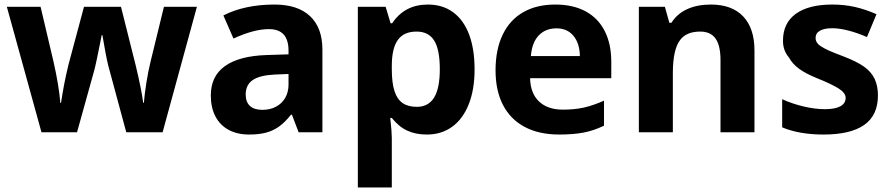

<svg xmlns="http://www.w3.org/2000/svg" viewBox="-20 -576 3878 836"><path d="M9.8 -546.4H156.7L213.4 -305.7Q236.8 -202.1 242.7 -127.9H245.6Q252.4 -171.9 259 -206.8Q265.6 -241.7 277.8 -293L345.7 -546.4H506.8L570.8 -291.5Q596.2 -186 603.5 -128.4H606.4Q609.4 -165 617.2 -214.8Q625 -264.6 635.3 -306.6L693.8 -546.4H837.4L688 0H529.8L451.2 -291Q446.8 -307.6 439.2 -348.1Q431.6 -388.7 425.8 -423.3H422.9Q398.9 -300.8 390.6 -270.5L315.4 0H160.6Z M1280.3 0 1251 -76.7H1247.1Q1221.2 -43.9 1195.1 -25.1Q1168.9 -6.3 1137.9 1.7Q1106.9 9.8 1064.9 9.8Q1013.2 9.8 975.6 -10.5Q938 -30.8 918 -69.1Q897.9 -107.4 897.9 -160.6Q897.9 -244.6 960 -288.6Q1022 -332.5 1141.6 -336.4L1236.3 -339.4V-355.5Q1236.3 -402.3 1215.1 -425.8Q1193.8 -449.2 1150.4 -449.2Q1085.9 -449.2 996.6 -408.2L952.6 -508.8Q1045.9 -556.2 1175.3 -556.2Q1276.4 -556.2 1330.1 -505.6Q1383.8 -455.1 1383.8 -359.9V0ZM1236.3 -208V-253.9L1177.7 -251.5Q1111.3 -248.5 1080.6 -227.5Q1049.8 -206.5 1049.8 -164.6Q1049.8 -131.8 1068.4 -114.7Q1086.9 -97.7 1122.6 -97.7Q1155.8 -97.7 1181.6 -111.3Q1207.5 -125 1221.9 -149.9Q1236.3 -174.8 1236.3 -208Z M1538.1 -546.4H1659.2L1680.7 -474.6H1687.5Q1741.7 -556.2 1843.3 -556.2Q1907.2 -556.2 1952.9 -522.7Q1998.5 -489.3 2022.5 -426Q2046.4 -362.8 2046.4 -273.9Q2046.4 -186.5 2021.2 -122.6Q1996.1 -58.6 1949.2 -24.4Q1902.3 9.8 1838.9 9.8Q1790 9.8 1753.4 -7.1Q1716.8 -23.9 1686 -62.5H1679.2Q1686 -2.4 1686 23.9V240.2H1538.1ZM1895 -274.9Q1895 -359.9 1870.6 -399.2Q1846.2 -438.5 1793.9 -438.5Q1737.8 -438.5 1711.9 -401.6Q1686 -364.7 1686 -289.6V-274.4Q1686 -215.8 1697.5 -179.9Q1709 -144 1732.9 -127.4Q1756.8 -110.8 1794.9 -110.8Q1845.2 -110.8 1870.1 -151.1Q1895 -191.4 1895 -274.9Z M2137.7 -269.5Q2137.7 -359.9 2168.5 -424.3Q2199.2 -488.8 2257.6 -522.5Q2315.9 -556.2 2397.9 -556.2Q2474.6 -556.2 2529.3 -526.9Q2584 -497.6 2612.8 -441.4Q2641.6 -385.3 2641.6 -306.2V-235.4H2288.1Q2289.6 -169.9 2326.9 -134.3Q2364.3 -98.6 2431.2 -98.6Q2480.5 -98.6 2520.3 -107.2Q2560.1 -115.7 2609.9 -137.7V-28.8Q2565.9 -7.3 2521.2 1.2Q2476.6 9.8 2415 9.8Q2327.6 9.8 2265.4 -22.9Q2203.1 -55.7 2170.4 -118.4Q2137.7 -181.2 2137.7 -269.5ZM2402.8 -452.6Q2355.5 -452.6 2325.9 -421.9Q2296.4 -391.1 2291.5 -332H2504.9Q2503.9 -387.7 2476.8 -420.2Q2449.7 -452.6 2402.8 -452.6Z M2761.7 -546.4H2875L2894.5 -476.6H2903.3Q2928.2 -516.1 2971.9 -536.1Q3015.6 -556.2 3075.2 -556.2Q3167 -556.2 3216.1 -504.4Q3265.1 -452.6 3265.1 -356V0H3117.2V-314.5Q3117.2 -377.4 3095.7 -408Q3074.2 -438.5 3028.8 -438.5Q2968.8 -438.5 2941.4 -401.9Q2909.7 -360.8 2909.7 -257.3V0H2761.7Z M3385.7 -21.5V-144Q3429.7 -124 3479.5 -112.3Q3529.3 -100.6 3572.3 -100.6Q3616.2 -100.6 3639.2 -113.3Q3662.1 -126 3662.1 -149.9Q3662.1 -171.9 3629.9 -191.7Q3597.7 -211.4 3537.6 -235.4Q3488.3 -255.4 3459.5 -276.4Q3430.7 -297.4 3415.5 -325.2Q3402.3 -340.8 3395.8 -358.6Q3389.2 -376.5 3389.2 -398.4Q3389.2 -475.6 3445.1 -515.9Q3501 -556.2 3604 -556.2Q3655.8 -556.2 3701.7 -545.9Q3747.6 -535.6 3796.4 -514.2L3754.9 -414.6Q3713.9 -432.6 3674.3 -442.9Q3634.8 -453.1 3603.5 -453.1Q3569.3 -453.1 3550.3 -442.4Q3531.2 -431.6 3531.2 -411.1Q3531.2 -390.1 3551.8 -376Q3569.8 -364.3 3591.6 -354.7Q3613.3 -345.2 3652.3 -330.6Q3710.9 -308.1 3742.4 -285.6Q3773.9 -263.2 3788.6 -231.9Q3802.7 -201.2 3802.7 -160.6Q3802.7 -74.2 3743.2 -32.2Q3683.6 9.8 3565.4 9.8Q3460.4 9.8 3385.7 -21.5Z"/></svg>

Font: Viking Open Sans
Style: Bold
Weight: 700
Foundry: Ascender Corporation
Version: Version 2.001